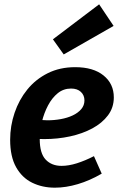

<svg xmlns="http://www.w3.org/2000/svg" viewBox="-20 -857 555 889"><path d="M234 12Q176 12 129 -11Q82 -34 54.5 -83Q27 -132 27 -210Q27 -274 47.5 -334.5Q68 -395 106.5 -442.5Q145 -490 201 -518Q257 -546 328 -546Q412 -546 459.5 -507.5Q507 -469 507 -406Q507 -359 480 -323Q453 -287 407.5 -262.5Q362 -238 304.5 -225.5Q247 -213 185 -213Q174 -213 165.5 -213.5Q157 -214 150 -214L157 -303Q168 -302 178.5 -301Q189 -300 200 -300Q231 -300 261.5 -305.5Q292 -311 316.5 -322.5Q341 -334 356 -351.5Q371 -369 371 -392Q371 -416 354.5 -431.5Q338 -447 309 -447Q274 -447 247.5 -425.5Q221 -404 202.5 -369Q184 -334 174 -293Q164 -252 164 -213Q164 -147 191.5 -118Q219 -89 265 -89Q298 -89 336 -101Q374 -113 415 -134L451 -53Q396 -21 340.5 -4.5Q285 12 234 12ZM275 -605 225 -675 439 -837 506 -737Z"/></svg>

Font: Bitter Thin
Style: Bold Italic
Weight: 700
Italic angle: -9°
Version: Version 3.021